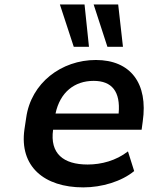

<svg xmlns="http://www.w3.org/2000/svg" viewBox="-20 -813 664 844"><path d="M346.2 10.7C427.2 10.7 514.2 -15.1 569.8 -61L542.5 -147.5C490.2 -106.9 425.8 -89.8 365.2 -89.8C258.3 -89.8 198.7 -138.2 213.4 -242.7H602.5L607.4 -278.8C631.8 -446.3 554.2 -549.3 401.4 -549.3C250 -549.3 116.7 -448.7 95.2 -295.9L87.4 -244.1C64.5 -81.5 173.8 10.7 346.2 10.7ZM371.1 -607.4 351.6 -793.5H243.2L304.2 -607.4ZM520.5 -607.4 499.5 -793.5H391.6L452.1 -607.4ZM391.6 -457.5C471.7 -457.5 510.3 -411.1 501.5 -314H224.1C244.1 -408.2 308.1 -457.5 391.6 -457.5Z"/></svg>

Font: Winston SemiBold
Style: Italic
Weight: 600
Italic angle: -8.13011°
Designer: Vernon Adams, Kim Jin-seong, David Berlow, Cristiano Sobral
Foundry: The Winston Project Authors
Version: Version 3.004